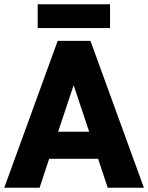

<svg xmlns="http://www.w3.org/2000/svg" viewBox="-20 -882 696 902"><path d="M0 0 251 -690H405L656 0H486L441 -136H211L166 0ZM253 -263H399L326 -482ZM157 -750V-862H497V-750Z"/></svg>

Font: Radio Canada
Style: Bold
Weight: 700
Designer: Charles Daoud, Etienne Aubert Bonn, Alexandre Saumier Demers, Jacques Le Bailly
Foundry: Radio-Canada
Version: Version 2.104; ttfautohint (v1.8.4.7-5d5b);gftools[0.9.28.de